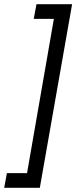

<svg xmlns="http://www.w3.org/2000/svg" viewBox="-52 -740 373 916"><path d="M138 156H-32L-19 86H77L205 -650H109L122 -720H292Z"/></svg>

Font: Fixel Italic Variable 20240409 Display Thin
Style: Italic
Weight: 100
Italic angle: -10°
Designer: AlfaBravo + MacPaw
Foundry: Kyrylo Tkachov, Marchela Mozhyna, Serhii Makarenko, Maria Weinstein, Zakhar Kryvoshyya
Version: Version 1.211;Glyphs 3.2 (3225)